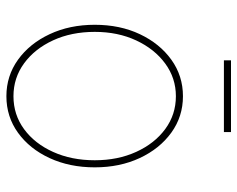

<svg xmlns="http://www.w3.org/2000/svg" viewBox="-92 -650 752 609"><g transform="rotate(90 284.5 -345.0)"><path d="M284.7 11.2Q220.2 11.2 168.9 -25.6Q117.7 -62.5 87.9 -126Q58.1 -189.5 58.1 -269Q58.1 -349.1 87.9 -412.1Q117.7 -475.1 168.9 -512Q220.2 -548.8 284.7 -548.8Q349.1 -548.8 400.1 -512Q451.2 -475.1 480.7 -411.9Q510.3 -348.6 510.3 -269Q510.3 -189.5 481 -126Q451.7 -62.5 400.6 -25.6Q349.6 11.2 284.7 11.2ZM284.7 -11.2Q343.3 -11.2 389.2 -44.9Q435.1 -78.6 461.4 -137Q487.8 -195.3 487.8 -269Q487.8 -342.3 461.2 -400.6Q434.6 -459 388.7 -492.7Q342.8 -526.4 284.7 -526.4Q227.1 -526.4 180.9 -492.4Q134.8 -458.5 107.7 -400.4Q80.6 -342.3 80.6 -269Q80.6 -195.3 107.4 -137Q134.3 -78.6 180.4 -44.9Q226.6 -11.2 284.7 -11.2ZM398.4 -701.2V-678.7H170.9V-701.2Z"/></g></svg>

Font: Inter 17pt Thin
Style: Regular
Weight: 250
Version: Version 4.001;git-66647c0bb